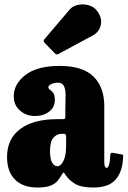

<svg xmlns="http://www.w3.org/2000/svg" viewBox="-20 -828 570 858"><path d="M11.5 -126.5Q11.5 -208 70.8 -251.8Q130 -295.5 235 -295.5H259Q267.5 -295.5 269.8 -297.5Q272 -299.5 272 -308.5V-341.5Q272 -369.5 273 -396.2Q274 -423 267 -440.8Q260 -458.5 237 -458.5Q221.5 -458.5 208.8 -452Q196 -445.5 196 -438.5Q196 -431.5 203.2 -427Q210.5 -422.5 217.8 -413Q225 -403.5 225 -382Q225 -348.5 199.2 -329Q173.5 -309.5 137 -309.5Q97 -309.5 69.2 -334Q41.5 -358.5 41.5 -397Q41.5 -453 94 -493.2Q146.5 -533.5 247 -533.5Q349 -533.5 397.5 -486.2Q446 -439 446 -353.5V-104Q446 -89 449.5 -83.2Q453 -77.5 457 -77.5Q462 -77.5 466.8 -90.2Q471.5 -103 473 -136.5Q473.5 -147.5 485 -145L526 -137.5Q530.5 -137 530.5 -134Q530.5 -131 530 -125.5Q528 -62 497.2 -26Q466.5 10 396.5 10H396Q342.5 10 314.8 -7Q287 -24 272 -47.5Q267 -55.5 264.8 -57Q262.5 -58.5 257 -48.5Q249 -35.5 239 -22Q229 -8.5 208 0.8Q187 10 146.5 10Q82.5 10 47 -25.5Q11.5 -61 11.5 -126.5ZM203.5 -152.5Q203.5 -116 213.5 -100.5Q223.5 -85 236 -85Q251.5 -85 263.5 -109Q275.5 -133 275.5 -176.5V-217.5Q275.5 -230 266.5 -230H254.5Q235 -230 219.2 -213.2Q203.5 -196.5 203.5 -152.5ZM225 -589.5 179.5 -636.5Q171 -645.5 179.5 -654L291.5 -785.5Q304.5 -801 327.8 -806Q351 -811 374.8 -805Q398.5 -799 412.5 -781Q437.5 -749 430.5 -717Q423.5 -685 395.5 -670L241.5 -587Q232.5 -581.5 225 -589.5Z"/></svg>

Font: Besley* Condensed Heavy
Style: Regular
Weight: 800
Width: 3
Designer: Owen Earl
Foundry: indestructible type*
Version: Version 3.000; ttfautohint (v1.8.3)